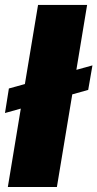

<svg xmlns="http://www.w3.org/2000/svg" viewBox="-27 -747 389 767"><path d="M342.3 -485.8 325.3 -387.8 261.7 -370 200.3 0H4.3L56.1 -313.2L-7.1 -295.5L8.5 -393.5L72.4 -411.2L125 -727.3H321L278.1 -468Z"/></svg>

Font: Karasuma Gothic
Style: Italic
Weight: 900
Italic angle: -9.39999°
Designer: Rasmus Andersson / Ryoko Nishizuka
Foundry: Genbu
Version: Version 1.00